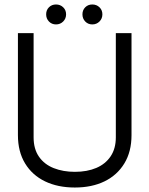

<svg xmlns="http://www.w3.org/2000/svg" viewBox="-20 -828 667 857"><path d="M314 9Q238 9 181 -18.5Q124 -46 92 -98.5Q60 -151 60 -225V-680H130V-215Q130 -163 154 -128.5Q178 -94 220 -77.5Q262 -61 314 -61Q369 -61 410 -78.5Q451 -96 474 -130.5Q497 -165 497 -215V-680H567V-225Q567 -151 535 -98.5Q503 -46 446.5 -18.5Q390 9 314 9ZM392 -719Q373 -719 360.5 -732Q348 -745 348 -764Q348 -783 360.5 -795.5Q373 -808 392 -808Q411 -808 424 -795.5Q437 -783 437 -764Q437 -745 424 -732Q411 -719 392 -719ZM230 -719Q211 -719 198.5 -732Q186 -745 186 -764Q186 -783 198.5 -795.5Q211 -808 230 -808Q249 -808 262 -795.5Q275 -783 275 -764Q275 -745 262 -732Q249 -719 230 -719Z"/></svg>

Font: Teachers
Style: Regular
Weight: 400
Designer: Alfredo Marco Pradil, Chank Diesel
Version: Version 1.001